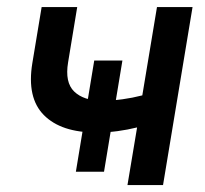

<svg xmlns="http://www.w3.org/2000/svg" viewBox="-20 -536 593 556"><path d="M258.8 -152.3Q157.2 -152.3 107.2 -202.6Q57.1 -252.9 73.7 -353.5L100.6 -515.6H203.6L177.2 -355.5Q167.5 -297.4 194.8 -271Q222.2 -244.6 273.9 -244.6Q305.7 -244.6 334.5 -248.5Q363.3 -252.4 392.1 -259.8L434.6 -515.6H537.6L452.1 0H349.1L377 -167Q349.6 -160.2 320.1 -156.2Q290.5 -152.3 258.8 -152.3ZM199.7 -38.6 252.9 -360.8H334.5L281.2 -38.6Z"/></svg>

Font: Inter Display Medium
Style: Italic
Weight: 500
Italic angle: -9.39999°
Designer: Rasmus Andersson
Foundry: rsms
Version: Version 4.000;git-a52131595